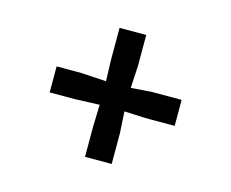

<svg xmlns="http://www.w3.org/2000/svg" viewBox="-74 -659 817 678"><g transform="rotate(15 334.5 -320.0)"><path d="M285.5 -84.5V-196.5L288 -275.5L198.5 -272H106V-367H198.5L288 -361.5L285.5 -441.5V-556H383V-441.5L378.5 -361.5L455.5 -367H563V-272H455.5L378.5 -275.5L383 -196.5V-84.5Z"/></g></svg>

Font: Merriweather 20pt
Style: Bold
Weight: 700
Version: Version 2.100